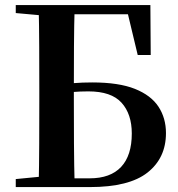

<svg xmlns="http://www.w3.org/2000/svg" viewBox="-20 -761 726 781"><path d="M44.1 0V-32.6L196 -47.3H211.1V0ZM137.2 0Q139.2 -87.4 139.5 -176.6Q139.9 -265.8 139.9 -355.9V-397.6Q139.9 -483.5 139.5 -569.2Q139.2 -654.9 137.2 -740.5H283.8Q281.4 -656.3 280.9 -571.7Q280.4 -487.1 280.4 -406.4V-356.6Q280.4 -267.1 280.9 -177.6Q281.4 -88.1 283.8 0ZM211.1 0V-35.6H344.5Q429.2 -35.6 472.7 -82.1Q516.1 -128.5 516.1 -217.9Q516.1 -297.1 474.4 -343.2Q432.8 -389.3 339.4 -389.3Q305.4 -389.3 273.9 -386.6Q242.4 -383.9 210.4 -375.9V-412.5Q243.5 -420 278.9 -422.8Q314.3 -425.7 355.1 -425.7Q463.1 -425.7 528.8 -399.5Q594.4 -373.2 624.8 -326.8Q655.1 -280.3 655.1 -219.6Q655.1 -118.4 580.2 -59.2Q505.4 0 345.2 0ZM44.1 -707.9V-740.5H211.1V-694.2H196ZM540.2 -537.2 491.5 -740.5 558.8 -702.9H211.1V-740.5H591.7L593.1 -537.2Z"/></svg>

Font: Source Han Serif JP VF
Style: Regular
Weight: 250
Designer: Ryoko NISHIZUKA 西塚涼子 (kana & ideographs); Frank Grießhammer (Latin, Greek & Cyrillic); Wenlong ZHANG 张文龙 (bopomofo); San
Foundry: Adobe
Version: Version 2.001;hotconv 1.1.0;makeotfexe 2.6.0